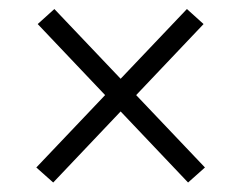

<svg xmlns="http://www.w3.org/2000/svg" viewBox="-20 -518 522 415"><path d="M97.5 -498.5 423 -156 386.5 -123.5 61.5 -466ZM95 -123.5 58.5 -156 384 -498.5 420 -466Z"/></svg>

Font: Anek Kannada Light
Style: Regular
Weight: 300
Designer: Vaishnavi Murthy, Maithili Shingre (Kannada) & Yesha Goshar (Latin)
Foundry: Ek Type
Version: Version 1.003